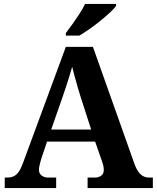

<svg xmlns="http://www.w3.org/2000/svg" viewBox="-20 -951 793 971"><path d="M4 0V-53H16Q34 -53 48 -59Q62 -65 73.5 -80.5Q85 -96 96 -126L313 -714H450L659 -125Q669 -97 680.5 -81.5Q692 -66 705.5 -59.5Q719 -53 735 -53H753V0H423V-53H462Q477 -53 491 -62Q505 -71 505 -92Q505 -100 503.5 -108Q502 -116 500 -123Q498 -130 496 -135L461 -235H218L189 -149Q187 -141 184 -131Q181 -121 179 -110.5Q177 -100 177 -92Q177 -73 191 -63Q205 -53 222 -53H264V0ZM239 -296H441L388 -460Q381 -483 373 -509.5Q365 -536 358 -563Q351 -590 345 -613Q339 -592 331 -566Q323 -540 314.5 -514Q306 -488 298 -465ZM313 -784Q328 -803 346.5 -829Q365 -855 382.5 -882Q400 -909 410 -931H567V-921Q558 -908 536.5 -888Q515 -868 488 -846Q461 -824 433 -804.5Q405 -785 381 -771H313Z"/></svg>

Font: Noto Serif Kannada
Style: Bold
Weight: 700
Version: Version 2.003